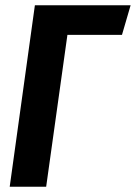

<svg xmlns="http://www.w3.org/2000/svg" viewBox="-20 -712 518 732"><path d="M445 -579H237L156 0H17L113 -692H478Z"/></svg>

Font: Fira Sans Compressed SemiBold
Style: Italic
Weight: 600
Width: 1
Italic angle: -8°
Designer: bBox Type GmbH & Carrois Corporate GbR & Edenspiekermann AG
Foundry: bBox Type GmbH & Carrois Corporate GbR & Edenspiekermann AG
Version: Version 4.301